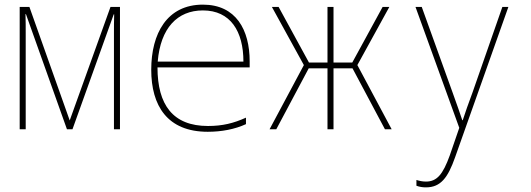

<svg xmlns="http://www.w3.org/2000/svg" viewBox="-20 -558 2292 829"><path d="M65 0H91V-414C91 -446 91 -467 90 -497H92L269 0H293L471 -496H473C472 -466 472 -445 472 -417V0H498V-528H457L281 -38L107 -528H65Z M877 11C937 11 994 0 1042 -22V-50C989 -26 941 -14 878 -14C726 -14 660 -106 660 -267H1058V-293C1058 -429 999 -538 856 -538C701 -538 633 -413 633 -257C633 -102 702 11 877 11ZM661 -292C673 -437 746 -513 856 -513C975 -513 1031 -423 1031 -292Z M1144 0H1173L1313 -263H1394V0H1420V-263H1502L1642 0H1671L1523 -277L1661 -528H1632L1501 -288H1420V-528H1394V-288H1314L1183 -528H1154L1292 -277Z M1819 251C1883 251 1914 209 1945 121L2175 -528H2149L2021 -161C2001 -106 1990 -77 1978 -39H1976C1965 -72 1956 -98 1934 -159L1801 -528H1774L1963 -6L1922 113C1892 196 1866 226 1819 226C1804 226 1791 223 1778 219V244C1792 249 1804 251 1819 251Z"/></svg>

Font: Noto Sans Mono SemiCondensed Thin
Style: Regular
Weight: 100
Width: 4
Designer: Monotype Design Team
Foundry: Monotype Imaging Inc.
Version: Version 2.014